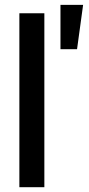

<svg xmlns="http://www.w3.org/2000/svg" viewBox="-20 -783 373 803"><path d="M165.5 -727.5V0H61V-727.5ZM232.9 -577.1V-762.7H327.6L302.2 -577.1Z"/></svg>

Font: Inter 28pt Medium
Style: Regular
Weight: 500
Designer: Rasmus Andersson
Foundry: rsms
Version: Version 4.001;git-66647c0bb